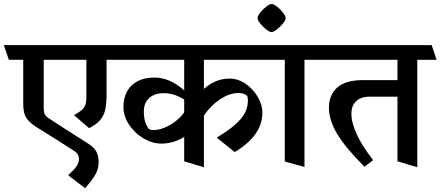

<svg xmlns="http://www.w3.org/2000/svg" viewBox="-45 -812 2269 989"><path d="M0.5 -503.9 -25.4 -579.6H565.9L589.8 -503.9H503.9V-325.2Q503.9 -274.4 496.1 -243.4Q488.3 -212.4 469.2 -191.4Q450.2 -170.4 414.1 -151.9L336.4 -218.8Q362.3 -232.9 375.7 -244.9Q389.2 -256.8 394.5 -271.2Q399.9 -285.6 399.9 -307.6V-503.9H180.2V-256.8Q180.2 -234.9 184.8 -224.6Q189.5 -214.4 203.6 -204.6Q265.1 -163.1 404.8 -75.2Q438 -54.2 450.4 -32.5Q462.9 -10.7 462.9 25.9Q462.9 56.2 447.3 85.2Q431.6 114.3 393.1 157.2L306.2 90.8Q338.4 60.5 350.1 43.2Q361.8 25.9 361.8 8.3Q361.8 -5.4 356.2 -15.6Q350.6 -25.9 335.9 -35.2Q253.9 -88.9 153.8 -150.4Q120.6 -170.9 104 -188Q87.4 -205.1 81.1 -225.6Q74.7 -246.1 74.7 -278.8V-503.9Z M1306.6 -231.9Q1306.6 -113.8 1164.1 -28.8L1071.3 -103Q1130.4 -138.7 1165.3 -169.2Q1200.2 -199.7 1216.1 -229.7Q1231.9 -259.8 1231.9 -294.4Q1231.9 -312.5 1227.5 -318.4Q1223.6 -323.7 1211.7 -328.4Q1199.7 -333 1183.6 -333Q1138.2 -333 1089.4 -301Q1040.5 -269 1005.4 -216.8V49.3L903.8 19V-106.9Q877.4 -89.8 847.2 -81.1Q816.9 -72.3 785.6 -72.3Q739.3 -72.3 693.8 -99.4Q648.4 -126.5 619.6 -170.2Q590.8 -213.9 590.8 -261.2Q590.8 -308.1 610.1 -342.3Q629.4 -376.5 665.3 -394.5Q701.2 -412.6 750.5 -412.6Q829.6 -412.6 903.8 -346.2V-503.9H562L536.1 -579.6H1342.8L1367.7 -503.9H1005.4V-354Q1064.9 -407.2 1137.2 -407.2Q1181.2 -407.2 1220.2 -380.4Q1259.3 -353.5 1283 -312.5Q1306.6 -271.5 1306.6 -231.9ZM903.8 -233.4V-299.8Q877 -315.9 851.1 -324Q825.2 -332 797.9 -332Q751 -332 723.4 -307.1Q695.8 -282.2 695.8 -236.3Q695.8 -182.6 720.7 -148.9Q727.1 -142.1 745.1 -142.1Q772 -142.1 802.2 -154.3Q832.5 -166.5 859.4 -187.5Q886.2 -208.5 903.8 -233.4Z M1339.4 -503.9 1314 -579.6H1603L1626.5 -503.9H1523.4V47.9L1421.9 20V-503.9Z M1281.7 -719.2Q1281.7 -730 1295.4 -747.3Q1309.1 -764.6 1326.7 -778.1Q1344.2 -791.5 1354 -791.5Q1364.7 -791.5 1382.1 -777.8Q1399.4 -764.2 1412.8 -746.8Q1426.3 -729.5 1426.3 -719.2Q1426.3 -708 1412.4 -690.7Q1398.4 -673.3 1380.6 -659.9Q1362.8 -646.5 1354 -646.5Q1344.7 -646.5 1327.1 -659.9Q1309.6 -673.3 1295.7 -690.7Q1281.7 -708 1281.7 -719.2Z M2203.6 -503.9H2104.5V49.3L2002.4 19V-314H1858.9Q1813 -314 1789.1 -290.3Q1765.1 -266.6 1765.1 -227.5Q1765.1 -130.9 1877 12.7L1832.5 46.9Q1737.8 -47.4 1693.6 -119.1Q1649.4 -190.9 1649.4 -257.8Q1649.4 -322.8 1692.1 -361.1Q1734.9 -399.4 1825.2 -399.4H2002.4V-503.9H1599.1L1573.7 -579.6H2178.7Z"/></svg>

Font: Vesper Libre Medium
Style: Regular
Weight: 500
Designer: Robert Keller & Kimya Gandhi
Foundry: Mota Italic
Version: Version 1.058